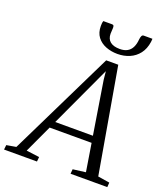

<svg xmlns="http://www.w3.org/2000/svg" viewBox="-231 -1094 1052 1211"><g transform="rotate(20 295.0 -488.0)"><path d="M-60 0 -56.5 -31 7.5 -42 353 -749H434L556.5 -43.5L635 -31L633 0H386.5L389 -31L474.5 -42L444.5 -228.5H163L76.5 -42.5L164 -31L161 0ZM184 -273.5H437L380 -628.5L374.5 -684L350.5 -632.5ZM310.5 -975.5Q318.5 -975.5 321.2 -970Q324 -964.5 323.5 -955Q323.5 -946 322.5 -935.8Q321.5 -925.5 321.5 -916.5Q321.5 -881.5 343.8 -863.5Q366 -845.5 408.5 -845.5Q438.5 -845.5 458.5 -856.8Q478.5 -868 489.5 -890Q500.5 -912 503 -943.5Q504.5 -958.5 508.8 -967.5Q513 -976.5 522.5 -976.5H580.5Q580.5 -973 580.2 -968.2Q580 -963.5 579 -955Q572 -906.5 547.2 -874.5Q522.5 -842.5 485.5 -826.8Q448.5 -811 405 -811Q363 -811 327 -825Q291 -839 269 -867.8Q247 -896.5 247 -941.5Q247 -951 247.8 -959.2Q248.5 -967.5 251.5 -975.5Z"/></g></svg>

Font: Merriweather 48pt Light
Style: Italic
Weight: 300
Italic angle: -7.8°
Version: Version 2.101